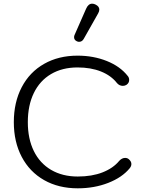

<svg xmlns="http://www.w3.org/2000/svg" viewBox="-20 -1012 787 1042"><path d="M55 -349Q55 -457 98 -539Q141 -621 219.5 -665.5Q298 -710 401 -710Q487 -710 559.5 -681Q632 -652 673 -600Q681 -591 681 -578Q681 -562 667 -552Q658 -546 647 -546Q628 -546 615 -561Q583 -602 528 -624Q473 -646 401 -646Q318 -646 257 -610Q196 -574 163.5 -507Q131 -440 131 -349Q131 -259 163.5 -192.5Q196 -126 257.5 -90Q319 -54 402 -54Q479 -54 536.5 -76.5Q594 -99 627 -139Q642 -155 659 -155Q671 -155 679 -148Q693 -136 693 -122Q693 -110 684 -99Q643 -49 567.5 -19.5Q492 10 402 10Q298 10 219.5 -34.5Q141 -79 98 -160.5Q55 -242 55 -349ZM382 -810Q382 -817 385 -823L447 -964Q459 -992 480 -992Q490 -992 499 -987Q519 -977 519 -960Q519 -951 513 -940L435 -802Q426 -785 409 -785Q403 -785 397 -788Q382 -795 382 -810Z"/></svg>

Font: Kodchasan
Style: Regular
Weight: 400
Version: Version 1.000; ttfautohint (v1.6)